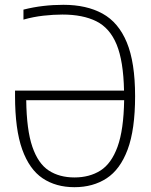

<svg xmlns="http://www.w3.org/2000/svg" viewBox="-20 -769 629 798"><path d="M289.5 9Q212.5 9 157.2 -28Q102 -65 72.2 -148.2Q42.5 -231.5 42.5 -369.5V-392.5H495.5Q493 -515 464.8 -583.8Q436.5 -652.5 380.5 -680.5Q324.5 -708.5 239.5 -708.5Q202.5 -708.5 160.2 -703.8Q118 -699 77.5 -687.5V-729Q119 -739.5 159.8 -744.2Q200.5 -749 243.5 -749Q339.5 -749 406 -712.5Q472.5 -676 507 -592.8Q541.5 -509.5 541.5 -369.5Q541.5 -230.5 510.5 -147.5Q479.5 -64.5 423 -27.8Q366.5 9 289.5 9ZM289.5 -31.5Q352 -31.5 397.5 -60.2Q443 -89 468.5 -159Q494 -229 496 -352.5H89Q90.5 -229 114.5 -159Q138.5 -89 182.8 -60.2Q227 -31.5 289.5 -31.5Z"/></svg>

Font: Encode Sans Cnd XLt
Style: Regular
Weight: 200
Width: 3
Designer: Multiple Designers
Foundry: Impallari Type
Version: Version 3.002; ttfautohint (v1.8.3) -l 8 -r 50 -G 200 -x 14 